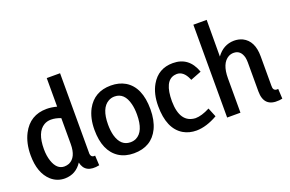

<svg xmlns="http://www.w3.org/2000/svg" viewBox="-92 -1035 2075 1376"><g transform="rotate(-20 945.5 -347.5)"><path d="M232.4 -69.3Q174.8 -69.3 149.4 -144.5Q135.7 -184.6 135.7 -236.3Q135.7 -365.2 202.1 -404.3Q225.6 -418 254.9 -418Q291 -418 329.1 -402.3V-205.1Q329.1 -103.5 268.6 -76.2Q251 -69.3 232.4 -69.3ZM329.1 -708V-490.2Q287.1 -501 252 -501Q125 -501 66.4 -387.7Q31.2 -319.3 31.2 -227.5Q31.2 -91.8 103.5 -26.4Q147.5 12.7 207 12.7Q291 11.7 337.9 -60.5Q357.4 30.3 468.8 7.8L464.8 -67.4Q434.6 -62.5 430.7 -93.8Q430.7 -99.6 430.7 -104.5V-708Z M737.3 -70.3Q663.1 -70.3 637.7 -160.2Q627.9 -197.3 627.9 -244.1Q627.9 -370.1 693.4 -406.2Q714.8 -418 739.3 -418Q815.4 -418 838.9 -322.3Q847.7 -287.1 847.7 -242.2Q847.7 -112.3 779.3 -79.1Q759.8 -70.3 737.3 -70.3ZM741.2 -501Q615.2 -501 557.6 -395.5Q523.4 -331.1 523.4 -242.2Q523.4 -80.1 620.1 -17.6Q668 12.7 733.4 12.7Q868.2 12.7 922.9 -100.6Q951.2 -161.1 951.2 -244.1Q951.2 -413.1 850.6 -473.6Q803.7 -501 741.2 -501Z M1372.1 -37.1 1343.8 -106.4Q1280.3 -73.2 1233.4 -73.2Q1117.2 -79.1 1115.2 -244.1Q1115.2 -399.4 1196.3 -415Q1205.1 -417 1213.9 -417Q1265.6 -417 1294.9 -349.6Q1296.9 -345.7 1297.9 -341.8L1380.9 -374Q1336.9 -500 1213.9 -500Q1102.5 -500 1047.9 -404.3Q1010.7 -339.8 1010.7 -246.1Q1010.7 -72.3 1111.3 -12.7Q1155.3 12.7 1210.9 12.7Q1287.1 11.7 1372.1 -37.1Z M1861.3 -67.4Q1829.1 -63.5 1824.2 -89.8Q1823.2 -97.7 1823.2 -106.4V-330.1Q1823.2 -448.2 1745.1 -487.3Q1715.8 -501 1680.7 -501Q1599.6 -500 1547.9 -428.7L1548.8 -708H1447.3V0H1548.8V-261.7Q1548.8 -376 1609.4 -410.2Q1627.9 -419.9 1648.4 -419.9Q1702.1 -419.9 1717.8 -359.4Q1721.7 -340.8 1721.7 -320.3V-99.6Q1721.7 22.5 1840.8 11.7Q1853.5 9.8 1865.2 7.8Z"/></g></svg>

Font: Yaldevi Colombo SemiBold
Style: Regular
Weight: 600
Designer: Sol Matas, Denzil Rajitha, Kosala Senevirathne and Pathum Egodawatta
Foundry: Mooniak
Version: Version 1.020 ; ttfautohint (v1.6)